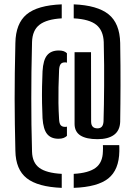

<svg xmlns="http://www.w3.org/2000/svg" viewBox="-20 -752 638 905"><path d="M271 133.5Q158 129 106 88Q54 47 52.5 -41Q51 -107.5 50 -167Q49 -226.5 49 -285.5Q49 -344.5 49.8 -409Q50.5 -473.5 52.5 -549.5Q54 -641 105.2 -684Q156.5 -727 271 -731.5V-665.5Q200.5 -661.5 166.5 -635.5Q132.5 -609.5 131 -553.5Q129 -478 128.2 -413Q127.5 -348 127.5 -287.2Q127.5 -226.5 128.2 -165.5Q129 -104.5 131 -37Q132.5 15 165.5 39.2Q198.5 63.5 271 67.5ZM327.5 133.5V67.5Q398 63.5 431 38.8Q464 14 465 -38Q465.5 -45.5 465.5 -54.2Q465.5 -63 465 -68H542Q542 -66 542.5 -56.5Q543 -47 542.5 -39Q541 48.5 490.5 89Q440 129.5 327.5 133.5ZM255.5 -98Q220.5 -98 202.2 -120.2Q184 -142.5 180.5 -194.5Q179 -225.5 178.2 -265Q177.5 -304.5 178.2 -344.5Q179 -384.5 180.5 -416Q183.5 -469 202 -491.5Q220.5 -514 257 -514Q270 -514 279.2 -511Q288.5 -508 295.5 -501V-456.5Q293.5 -457.5 291.2 -457.8Q289 -458 286.5 -458Q271.5 -458 265.5 -449.2Q259.5 -440.5 258.5 -422.5Q256.5 -378.5 255.8 -340.8Q255 -303 255.5 -266.5Q256 -230 258.5 -190Q259.5 -169.5 266.2 -161.8Q273 -154 286.5 -154Q289 -154 291.2 -154.2Q293.5 -154.5 295.5 -155V-111.5Q288.5 -105 279 -101.5Q269.5 -98 255.5 -98ZM439.5 -96Q387 -96 359.5 -113.2Q332 -130.5 331.5 -167V-506H409L409.5 -179.5Q409.5 -163 417 -155Q424.5 -147 439.5 -147Q453 -147 460 -155Q467 -163 468 -180Q469 -217 469.8 -258.5Q470.5 -300 470.8 -346.5Q471 -393 470.8 -444.5Q470.5 -496 469 -553.5Q467 -608 434.2 -634.8Q401.5 -661.5 327.5 -665.5V-731.5Q439 -727 491.8 -684.5Q544.5 -642 546.5 -549.5Q547.5 -492 547.8 -442.8Q548 -393.5 548 -349.5Q548 -305.5 547.5 -263.5Q547 -221.5 546.5 -178Q545 -136.5 517.2 -116.2Q489.5 -96 439.5 -96Z"/></svg>

Font: Big Shoulders Stencil Text Thin SemiBold
Style: Regular
Weight: 600
Version: Version 2.001